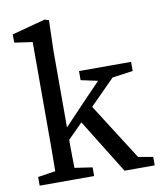

<svg xmlns="http://www.w3.org/2000/svg" viewBox="-83 -804 729 871"><g transform="rotate(-10 281.5 -369.0)"><path d="M29 0V-40L142 -57H166L280 -40V0ZM109 0Q110 -26 110 -52.5Q110 -79 110.5 -105.5Q111 -132 111 -159Q111 -186 111 -212V-647L28 -659V-697L182 -738L201 -732L197 -594V-212Q197 -186 197 -159Q197 -132 197.5 -105.5Q198 -79 198.5 -52.5Q199 -26 200 0ZM156 -140V-207H167L298 -345L429 -481H495ZM420 0 254 -268 314 -329 491 -51 559 -39V0ZM295 -439V-481H535V-439L420 -423L393 -418Z"/></g></svg>

Font: Source Serif 4 18pt
Style: Regular
Weight: 400
Designer: Frank Grießhammer
Foundry: Adobe Systems Incorporated
Version: Version 4.004;hotconv 1.0.116;makeotfexe 2.5.65601